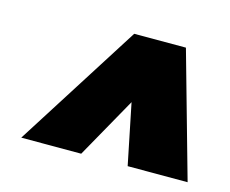

<svg xmlns="http://www.w3.org/2000/svg" viewBox="-60 -792 594 495"><g transform="rotate(15 237.5 -545.0)"><path d="M475 -378H315L282 -540L191 -378H31L243 -712H381Z"/></g></svg>

Font: Creato Display Black
Style: Italic
Weight: 900
Italic angle: -10°
Version: Version 1.000